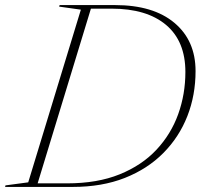

<svg xmlns="http://www.w3.org/2000/svg" viewBox="-63 -735 800 755"><path d="M255 -697 169.5 -709 171.5 -715H389.5Q539.5 -715 622.8 -645.2Q706 -575.5 706 -455.5Q706 -361 673.8 -278.5Q641.5 -196 579.2 -133.2Q517 -70.5 427.5 -35.2Q338 0 223.5 0H-43L-41.5 -6L48 -18ZM201 -14Q320 -14 407.5 -49.5Q495 -85 552.2 -146.2Q609.5 -207.5 637.8 -286.2Q666 -365 666 -452Q666 -573 590 -637Q514 -701 375.5 -701H294.5L85 -14Z"/></svg>

Font: Newsreader 72pt ExtraLight
Style: Italic
Weight: 275
Italic angle: -17°
Designer: Hugues Gentile
Foundry: Production Type
Version: Version 1.003; ttfautohint (v1.8.3)